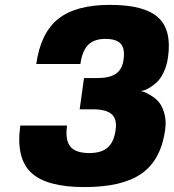

<svg xmlns="http://www.w3.org/2000/svg" viewBox="-20 -740 706 780"><path d="M357.4 -295.9H303.7L321.3 -422.9H375.5Q425.8 -422.9 451.2 -440.7Q476.6 -458.5 481.9 -497.1Q488.3 -542 470.7 -562Q453.1 -582 407.7 -582Q362.3 -582 338.1 -557.6Q314 -533.2 306.6 -480H127.4Q145 -606 216.3 -663.1Q287.6 -720.2 427.2 -720.2Q565.9 -720.2 622.1 -669.4Q678.2 -618.7 662.6 -507.8Q657.7 -472.7 644.5 -445.6Q631.3 -418.5 616 -404.8Q600.6 -391.1 585.9 -382.6Q571.3 -374 561.5 -372.1L551.8 -370.1Q556.6 -369.1 564.5 -366.7Q572.3 -364.3 591.6 -353Q610.8 -341.8 624.8 -325.9Q638.7 -310.1 647.5 -279.8Q656.2 -249.5 650.9 -211.9Q633.8 -90.3 555.7 -35.2Q477.5 20 323.2 20Q168 20 106 -39.3Q43.9 -98.6 62.5 -230H252.4Q244.1 -171.4 265.6 -144.8Q287.1 -118.2 342.8 -118.2Q391.6 -118.2 417.2 -140.4Q442.9 -162.6 449.7 -211.9Q456.1 -255.9 433.8 -275.9Q411.6 -295.9 357.4 -295.9Z"/></svg>

Font: Fivo Sans Black
Style: Regular
Weight: 900
Designer: Alexander Slobzheninov
Foundry: Alexander Slobzheninov
Version: 1.0